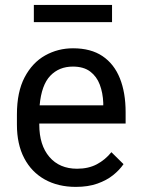

<svg xmlns="http://www.w3.org/2000/svg" viewBox="-20 -729 556 759"><path d="M422.9 -709.5V-641.6H113.8V-709.5ZM476.6 -240.7H135.3V-236.3Q135.3 -155.3 175.3 -108.6Q215.3 -62 284.7 -62Q329.6 -62 362.8 -79.6Q396 -97.2 420.4 -127.4L468.3 -80.1Q452.1 -56.6 426.8 -36.4Q401.4 -16.1 365 -3.2Q328.6 9.8 279.8 9.8Q209.5 9.8 157 -19.5Q104.5 -48.8 75.7 -103.8Q46.9 -158.7 46.9 -236.3V-276.4Q46.9 -365.7 77.4 -423.6Q107.9 -481.4 158.4 -509.8Q209 -538.1 268.6 -538.1Q339.4 -538.1 385.3 -507.1Q431.2 -476.1 453.9 -419.4Q476.6 -362.8 476.6 -285.6ZM268.1 -465.8Q213.4 -465.8 178.7 -429.4Q144 -393.1 136.7 -312.5H388.2V-322.3Q386.7 -361.8 374.5 -394.3Q362.3 -426.8 336.4 -446.3Q310.5 -465.8 268.1 -465.8Z"/></svg>

Font: Robert Sans Medium
Style: Regular
Weight: 500
Designer: Christian Robertson (extended by Adam Twardoch)
Foundry: Google
Version: Version 12.135;April 2, 2019;FontCreator 11.5.0.2425 64-bit;